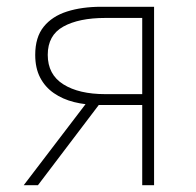

<svg xmlns="http://www.w3.org/2000/svg" viewBox="-20 -547 580 567"><path d="M400 0V-237H272Q233 -237 199 -245.5Q165 -254 139 -272Q113 -290 98.5 -318Q84 -346 84 -385Q84 -437 109 -468Q134 -499 178 -513Q222 -527 279 -527H435V0ZM291 -269H400V-494H291Q213 -494 167 -468.5Q121 -443 121 -385Q121 -327 167 -298Q213 -269 291 -269ZM50 0 243 -253 274 -240 92 0Z"/></svg>

Font: Noto Sans SC Thin
Style: Regular
Weight: 100
Designer: Ryoko NISHIZUKA 西塚涼子 (kana, bopomofo & ideographs); Paul D. Hunt (Latin, Greek & Cyrillic); Sandoll Communications 산돌커뮤니
Foundry: Adobe
Version: Version 2.004-H2;hotconv 1.0.118;makeotfexe 2.5.65603